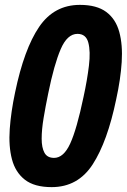

<svg xmlns="http://www.w3.org/2000/svg" viewBox="-20 -758 521 788"><path d="M192 10Q121 10 82 -20.5Q43 -51 29 -104.5Q15 -158 20 -228.5Q25 -299 42 -379Q79 -557 140.5 -647.5Q202 -738 308 -738Q377 -738 416 -709Q455 -680 469.5 -627Q484 -574 479.5 -503.5Q475 -433 457 -351Q421 -177 360.5 -83.5Q300 10 192 10ZM202 -110Q241 -110 268 -168.5Q295 -227 323 -361Q338 -430 345 -488.5Q352 -547 342.5 -583Q333 -619 298 -619Q256 -619 229 -556Q202 -493 178 -375Q167 -322 159 -274Q151 -226 151 -189Q151 -152 162.5 -131Q174 -110 202 -110Z"/></svg>

Font: Mona Sans Condensed
Style: Bold Italic
Weight: 700
Width: 3
Italic angle: -11.7°
Designer: Deni Anggara
Foundry: GitHub
Version: Version 1.001; ttfautohint (v1.8.4.7-5d5b);gftools[0.9.31]